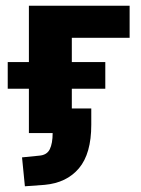

<svg xmlns="http://www.w3.org/2000/svg" viewBox="-20 -465 492 671"><path d="M67 186 57 85 117 79Q144 77 154 56.5Q164 36 164 0H81V-155H7V-248H81V-445H433V-333H231V-248H348V-155H231V-86H299V-29Q299 72 256 123Q213 174 136 181Z"/></svg>

Font: Nunito Sans 12pt ExtraLight
Style: Weight 830 Width 84 Optical size 12.0 YTLC 445
Weight: 830
Width: 4
Designer: Vernon Adams
Foundry: Vernon Adams
Version: Version 3.101;gftools[0.9.27]